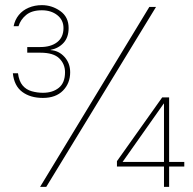

<svg xmlns="http://www.w3.org/2000/svg" viewBox="-20 -727 750 747"><path d="M147 -346Q98 -346 66.5 -369.5Q35 -393 30 -442H50Q54 -411 68 -394.5Q82 -378 103.5 -372Q125 -366 147 -366Q185 -366 209 -385.5Q233 -405 233 -446Q233 -478 210.5 -500Q188 -522 137 -522H86V-544H137Q178 -544 202.5 -563Q227 -582 227 -618Q227 -649 203 -668Q179 -687 143 -687Q104 -687 82 -669Q60 -651 52 -625H33Q38 -650 53 -668.5Q68 -687 91.5 -697Q115 -707 143 -707Q182 -707 214.5 -684Q247 -661 247 -618Q247 -582 227.5 -560.5Q208 -539 177 -533V-532Q209 -530 231 -505.5Q253 -481 253 -446Q253 -403 225 -374.5Q197 -346 147 -346ZM136 0 561 -700H587L160 0ZM618 0V-79H435V-100L611 -348H638V-97H697V-79H638V0ZM457 -97H618V-324H617Z"/></svg>

Font: DM Sans 28pt Thin
Style: Regular
Weight: 250
Version: Version 4.004;gftools[0.9.30]